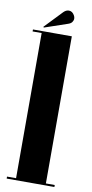

<svg xmlns="http://www.w3.org/2000/svg" viewBox="-97 -912 454 951"><g transform="rotate(10 130.0 -436.5)"><path d="M10 0V-10H55.5V-740H10V-750H205.5V-10H250V0ZM61 -768.5 58.5 -772 143 -860.5Q155.5 -873 169.5 -873Q187 -873 197.5 -854Q202 -846.5 202 -838Q202 -829 196 -820.5Q190 -812 175.5 -807.5Z"/></g></svg>

Font: Imbue 100pt Black
Style: Regular
Weight: 900
Designer: Tyler Finck
Foundry: Etcetera Type Company
Version: Version 1.102; ttfautohint (v1.8.3)